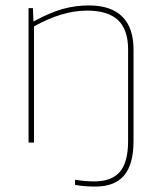

<svg xmlns="http://www.w3.org/2000/svg" viewBox="-20 -524 592 706"><path d="M105 0H85V-494H101L103 -446H105Q164 -478 210.5 -491Q257 -504 307 -504Q388 -504 429.5 -463Q471 -422 471 -342V-5Q471 80 436.5 121Q402 162 331 162Q310 162 292 160.5Q274 159 256 156V137Q275 140 292 141.5Q309 143 327 143Q391 143 421 107.5Q451 72 451 -5V-342Q451 -415 414 -450Q377 -485 300 -485Q254 -485 205.5 -470.5Q157 -456 105 -427Z"/></svg>

Font: Blinker Thin
Style: Regular
Weight: 100
Designer: Juergen Huber
Foundry: supertype
Version: Version 1.017;hotconv 1.0.117;makeotfexe 2.5.65602